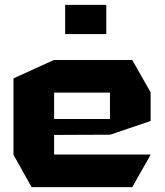

<svg xmlns="http://www.w3.org/2000/svg" viewBox="-20 -764 672 784"><path d="M109 0 35 -132V-444L200 -519H520L595 -387V-270L430 -214H429L201 -213V-133H595V-132L520 0ZM201 -386V-278H429V-386ZM246 -625V-744H414V-625Z"/></svg>

Font: Foldit Thin
Style: Bold
Weight: 700
Version: Version 1.003